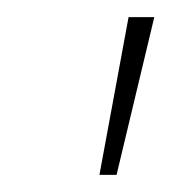

<svg xmlns="http://www.w3.org/2000/svg" viewBox="-20 -734 200 224"><path d="M130 -714H160L116 -530H96Z"/></svg>

Font: Noto Serif NarrowThin
Style: Italic
Weight: 250
Width: 4
Italic angle: -12°
Designer: Monotype Design Team
Foundry: Monotype Imaging Inc.
Version: Version 1.001